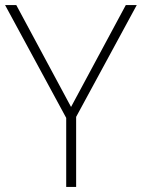

<svg xmlns="http://www.w3.org/2000/svg" viewBox="-20 -734 557 754"><path d="M259 -314 44 -714H0L240 -271V0H279V-275L517 -714H474Z"/></svg>

Font: Noto Sans Myanmar ExtraLight
Style: Regular
Weight: 200
Designer: Monotype Design Team
Foundry: Monotype Imaging Inc.
Version: Version 2.107